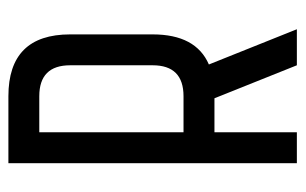

<svg xmlns="http://www.w3.org/2000/svg" viewBox="-154 -570 724 455"><g transform="rotate(-90 207.5 -342.0)"><path d="M207.5 -683.6Q354 -683.6 354 -537.1V-341.8Q354 -239.3 282.7 -208.5L366.2 0H280.8L202.6 -195.3H122.1V0H48.8V-683.6ZM122.1 -610.4V-268.6H207.5Q280.8 -268.6 280.8 -341.8V-537.1Q280.8 -610.4 207.5 -610.4Z"/></g></svg>

Font: Saniretro
Style: Regular
Weight: 400
Designer: Jayvee D. Enaguas (Grand Chaos)
Version: Version 1.0 - 6/10/2013